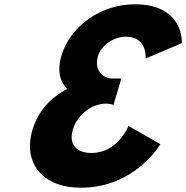

<svg xmlns="http://www.w3.org/2000/svg" viewBox="-20 -860 868 895"><path d="M658.3 -587C658.3 -587 669.7 -689 565.7 -689C512.7 -689 452.3 -651 436.6 -598C418.7 -538 454.6 -494 504.6 -494H545.6L509 -371C509 -371 494.8 -377 474.8 -377C408.8 -377 340.9 -327 319.7 -256C298.9 -186 337.3 -147 406.3 -147C530.3 -147 578.8 -273 578.8 -273L727.5 -188C727.5 -188 611 15 357 15C180 15 84.7 -98 131.7 -256C157.6 -343 217.4 -406 293 -445C258.4 -480 245.9 -532 266.2 -600C307.8 -740 451.6 -840 608.6 -840C839.6 -840 827.7 -659 827.7 -659Z"/></svg>

Font: Hussar
Style: BdOblThree
Weight: 700
Foundry: Cannot Into Space Fonts
Version: Version 2.00